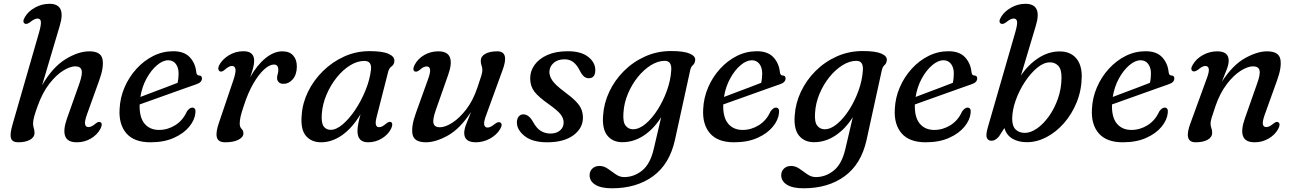

<svg xmlns="http://www.w3.org/2000/svg" viewBox="-20 -738 6814 1010"><path d="M508 -60Q491.5 -29 458 -9.2Q424.5 10.5 384 10.5Q335 10.5 323 -21.5Q311 -53.5 332 -113.5L397.5 -298.5Q415 -348.5 409.2 -368.8Q403.5 -389 376 -389Q349 -389 312.5 -366.5Q276 -344 240 -298Q204 -252 178.5 -181.5Q165 -144.5 159.5 -123.8Q154 -103 154 -88.5Q154 -75 157.8 -64Q161.5 -53 161.5 -38.5Q161.5 -16 137.8 -2.8Q114 10.5 76 10.5Q44.5 10.5 37.8 -11.2Q31 -33 46.5 -85L186 -569Q197 -608.5 195 -624.5Q193 -640.5 176.5 -640.5Q162 -640.5 138.5 -621.5Q120.5 -608.5 111 -613.5Q95.5 -622 111 -648.5Q128.5 -678.5 164.2 -698.2Q200 -718 240.5 -718Q329 -718 294.5 -603L201.5 -289.5Q255.5 -383.5 323.5 -425.8Q391.5 -468 450 -468Q511 -468 519.2 -426.5Q527.5 -385 501.5 -314L437.5 -136Q424.5 -100 427.5 -84.8Q430.5 -69.5 445 -69.5Q453 -69.5 461.8 -73.5Q470.5 -77.5 482.5 -87.5Q498.5 -101 508.5 -95Q522 -87 508 -60Z M1008 -144Q1004.5 -107 975.5 -71.5Q946.5 -36 894.8 -12.8Q843 10.5 771.5 10.5Q686 10.5 645.2 -36.2Q604.5 -83 609 -163Q611.5 -223.5 635.2 -278.5Q659 -333.5 698 -376.2Q737 -419 786.5 -443.8Q836 -468.5 891.5 -468.5Q949 -468.5 978.5 -436.8Q1008 -405 1012.5 -358.5Q1014.5 -341.5 1026.5 -341Q1042.5 -341 1042.5 -325Q1042.5 -315.5 1035.2 -307.5Q1028 -299.5 1009.5 -293.5Q983 -284.5 944.8 -270.8Q906.5 -257 864.2 -242Q822 -227 782.5 -212.8Q743 -198.5 714.5 -188.5Q712.5 -121 740.2 -87.8Q768 -54.5 816.5 -54.5Q862 -54.5 902 -79.5Q942 -104.5 963 -151.5Q977.5 -172 991.5 -172Q1011.5 -171.5 1008 -144ZM865 -421Q836.5 -421 805.8 -395Q775 -369 751 -325.2Q727 -281.5 718.5 -228Q746 -238.5 781.2 -251.8Q816.5 -265 851.5 -278.2Q886.5 -291.5 914.5 -302.5Q919 -322 919.5 -351Q919.5 -382.5 904.8 -401.8Q890 -421 865 -421Z M1138.5 -362Q1131.5 -364.5 1129 -372.5Q1126.5 -380.5 1132 -393Q1147.5 -424.5 1182.8 -446.5Q1218 -468.5 1261 -468.5Q1317 -468.5 1317 -418Q1317 -401 1311 -378.8Q1305 -356.5 1296.5 -332.5Q1331.5 -395 1376 -431.5Q1420.5 -468 1465.5 -468Q1503 -468 1522.5 -445.8Q1542 -423.5 1541.5 -387Q1541 -345.5 1520.2 -321.2Q1499.5 -297 1472 -297Q1454 -297 1445.8 -306.2Q1437.5 -315.5 1437.5 -327Q1437.5 -337.5 1440.8 -347.8Q1444 -358 1444 -370.5Q1444 -398.5 1421 -398.5Q1398 -398.5 1369.5 -372.8Q1341 -347 1313 -299Q1285 -251 1263.5 -184.5Q1251 -148 1246 -126.5Q1241 -105 1241 -88Q1241 -70 1250.8 -60.2Q1260.5 -50.5 1260.5 -36.5Q1260.5 -16.5 1234.5 -3Q1208.5 10.5 1164.5 10.5Q1127 10.5 1120.5 -16.5Q1114 -43.5 1133.5 -97.5L1207.5 -316Q1221 -355.5 1218.8 -373.2Q1216.5 -391 1200 -391Q1184.5 -391 1164 -372.5Q1148 -358.5 1138.5 -362Z M1962.5 -127.5Q1954 -96.5 1957.2 -82.8Q1960.5 -69 1974 -69Q1983.5 -69 1991.8 -73.8Q2000 -78.5 2011.5 -88Q2027.5 -100.5 2036.5 -96Q2050 -88.5 2037.5 -61.5Q2022 -30 1988.8 -9.8Q1955.5 10.5 1916.5 10.5Q1860.5 10.5 1860.5 -48.5Q1860.5 -64 1863.8 -83.2Q1867 -102.5 1876.5 -137Q1833 -64.5 1779.5 -27Q1726 10.5 1669 10.5Q1618 10.5 1589.2 -23.5Q1560.5 -57.5 1567 -131.5Q1571 -195.5 1600.5 -255.8Q1630 -316 1678.8 -364Q1727.5 -412 1790.2 -440.5Q1853 -469 1924 -469Q1992.5 -469 2024.5 -454.5Q2056.5 -440 2054.5 -416.5Q2053 -398 2040.2 -389Q2027.5 -380 2022.5 -362.5ZM1673 -141Q1669 -93 1682 -74Q1695 -55 1719.5 -55Q1749 -55 1783.2 -84.2Q1817.5 -113.5 1849 -160.8Q1880.5 -208 1903 -263.5Q1925.5 -319 1931.5 -371.5Q1936.5 -417.5 1896.5 -417.5Q1859 -417.5 1821 -393.8Q1783 -370 1751 -330Q1719 -290 1698 -241Q1677 -192 1673 -141Z M2611 -94Q2626.5 -85.5 2611 -59Q2592 -27.5 2556.8 -8.5Q2521.5 10.5 2483 10.5Q2422 10.5 2422 -38.5Q2422 -57 2431.5 -82.5Q2441 -108 2458 -149.5Q2400.5 -61 2336.2 -25.2Q2272 10.5 2220.5 10.5Q2158.5 10.5 2150.2 -31Q2142 -72.5 2168 -144L2232 -322Q2245 -358 2242.2 -373.2Q2239.5 -388.5 2224.5 -388.5Q2216.5 -388.5 2208 -384.5Q2199.5 -380.5 2187.5 -370Q2171 -357 2161.5 -362.5Q2147.5 -371 2161.5 -397.5Q2178.5 -429.5 2212.2 -448.8Q2246 -468 2285.5 -468Q2334.5 -468 2346.8 -436Q2359 -404 2337.5 -344L2272.5 -159Q2255 -109.5 2260.5 -89Q2266 -68.5 2294 -68.5Q2322.5 -68.5 2360 -92.8Q2397.5 -117 2433 -163.2Q2468.5 -209.5 2491 -276.5Q2506.5 -321 2512 -339.8Q2517.5 -358.5 2517.5 -369.5Q2517.5 -382 2513.2 -393.2Q2509 -404.5 2509 -418.5Q2509 -441.5 2532.8 -454.8Q2556.5 -468 2596 -468Q2662 -468 2622 -364.5L2539.5 -138Q2524 -98 2527 -82.5Q2530 -67 2545 -67Q2560 -67 2583 -86Q2601 -99.5 2611 -94Z M2875.5 -35.5Q2907 -35.5 2926 -51.8Q2945 -68 2945 -93Q2945 -115 2929.8 -135.5Q2914.5 -156 2866.5 -190Q2812 -228.5 2790.8 -256.5Q2769.5 -284.5 2769 -324.5Q2768.5 -363.5 2791.8 -396.2Q2815 -429 2859.5 -448.8Q2904 -468.5 2967 -468.5Q3036.5 -468.5 3074 -439Q3111.5 -409.5 3111.5 -369.5Q3111.5 -326.5 3077 -326.5Q3063.5 -326.5 3052.5 -335.2Q3041.5 -344 3030 -366.5Q3016 -395 2996.8 -410.5Q2977.5 -426 2949.5 -426Q2913 -426 2891.5 -406.2Q2870 -386.5 2870 -358Q2870.5 -336.5 2885.8 -314Q2901 -291.5 2947.5 -256.5Q2987 -227.5 3008.2 -205.8Q3029.5 -184 3037.8 -164.2Q3046 -144.5 3046.5 -120.5Q3047 -64 2996.8 -26.8Q2946.5 10.5 2858.5 10.5Q2781 10.5 2740 -22.2Q2699 -55 2699 -94Q2699.5 -114 2708.8 -125.2Q2718 -136.5 2733 -136.5Q2762 -136.5 2784.5 -96Q2802.5 -63 2825.2 -49.2Q2848 -35.5 2875.5 -35.5Z M3530.5 -2Q3502.5 125 3415.5 188.8Q3328.5 252.5 3199 252.5Q3141 252.5 3111.2 233.5Q3081.5 214.5 3081.5 184Q3081.5 163 3095.8 149Q3110 135 3134 135Q3157 135 3177.8 149.8Q3198.5 164.5 3219.2 179Q3240 193.5 3263.5 193.5Q3315 193.5 3357.8 159.2Q3400.5 125 3419 45.5L3458 -121.5Q3418.5 -59 3365.8 -24.5Q3313 10 3254 10Q3203.5 10 3175.2 -24.5Q3147 -59 3152.5 -130Q3156.5 -194.5 3185 -255.2Q3213.5 -316 3261.8 -364.2Q3310 -412.5 3373.5 -441Q3437 -469.5 3510 -469.5Q3578 -469.5 3608.8 -455.8Q3639.5 -442 3637 -421.5Q3635 -403.5 3625 -395.5Q3615 -387.5 3610.5 -367.5ZM3259.5 -144Q3256 -96 3271 -77Q3286 -58 3310 -58Q3342 -58 3376 -86.5Q3410 -115 3439.5 -161.2Q3469 -207.5 3488.5 -262Q3508 -316.5 3511 -368.5Q3514.5 -418 3477 -418Q3441 -418 3404 -395Q3367 -372 3335.2 -332.8Q3303.5 -293.5 3283 -244.5Q3262.5 -195.5 3259.5 -144Z M4078 -144Q4074.5 -107 4045.5 -71.5Q4016.5 -36 3964.8 -12.8Q3913 10.5 3841.5 10.5Q3756 10.5 3715.2 -36.2Q3674.5 -83 3679 -163Q3681.5 -223.5 3705.2 -278.5Q3729 -333.5 3768 -376.2Q3807 -419 3856.5 -443.8Q3906 -468.5 3961.5 -468.5Q4019 -468.5 4048.5 -436.8Q4078 -405 4082.5 -358.5Q4084.5 -341.5 4096.5 -341Q4112.5 -341 4112.5 -325Q4112.5 -315.5 4105.2 -307.5Q4098 -299.5 4079.5 -293.5Q4053 -284.5 4014.8 -270.8Q3976.5 -257 3934.2 -242Q3892 -227 3852.5 -212.8Q3813 -198.5 3784.5 -188.5Q3782.5 -121 3810.2 -87.8Q3838 -54.5 3886.5 -54.5Q3932 -54.5 3972 -79.5Q4012 -104.5 4033 -151.5Q4047.5 -172 4061.5 -172Q4081.5 -171.5 4078 -144ZM3935 -421Q3906.5 -421 3875.8 -395Q3845 -369 3821 -325.2Q3797 -281.5 3788.5 -228Q3816 -238.5 3851.2 -251.8Q3886.5 -265 3921.5 -278.2Q3956.5 -291.5 3984.5 -302.5Q3989 -322 3989.5 -351Q3989.5 -382.5 3974.8 -401.8Q3960 -421 3935 -421Z M4538.5 -2Q4510.5 125 4423.5 188.8Q4336.5 252.5 4207 252.5Q4149 252.5 4119.2 233.5Q4089.5 214.5 4089.5 184Q4089.5 163 4103.8 149Q4118 135 4142 135Q4165 135 4185.8 149.8Q4206.5 164.5 4227.2 179Q4248 193.5 4271.5 193.5Q4323 193.5 4365.8 159.2Q4408.5 125 4427 45.5L4466 -121.5Q4426.5 -59 4373.8 -24.5Q4321 10 4262 10Q4211.5 10 4183.2 -24.5Q4155 -59 4160.5 -130Q4164.5 -194.5 4193 -255.2Q4221.5 -316 4269.8 -364.2Q4318 -412.5 4381.5 -441Q4445 -469.5 4518 -469.5Q4586 -469.5 4616.8 -455.8Q4647.5 -442 4645 -421.5Q4643 -403.5 4633 -395.5Q4623 -387.5 4618.5 -367.5ZM4267.5 -144Q4264 -96 4279 -77Q4294 -58 4318 -58Q4350 -58 4384 -86.5Q4418 -115 4447.5 -161.2Q4477 -207.5 4496.5 -262Q4516 -316.5 4519 -368.5Q4522.5 -418 4485 -418Q4449 -418 4412 -395Q4375 -372 4343.2 -332.8Q4311.5 -293.5 4291 -244.5Q4270.5 -195.5 4267.5 -144Z M5086 -144Q5082.5 -107 5053.5 -71.5Q5024.5 -36 4972.8 -12.8Q4921 10.5 4849.5 10.5Q4764 10.5 4723.2 -36.2Q4682.5 -83 4687 -163Q4689.5 -223.5 4713.2 -278.5Q4737 -333.5 4776 -376.2Q4815 -419 4864.5 -443.8Q4914 -468.5 4969.5 -468.5Q5027 -468.5 5056.5 -436.8Q5086 -405 5090.5 -358.5Q5092.5 -341.5 5104.5 -341Q5120.5 -341 5120.5 -325Q5120.5 -315.5 5113.2 -307.5Q5106 -299.5 5087.5 -293.5Q5061 -284.5 5022.8 -270.8Q4984.5 -257 4942.2 -242Q4900 -227 4860.5 -212.8Q4821 -198.5 4792.5 -188.5Q4790.5 -121 4818.2 -87.8Q4846 -54.5 4894.5 -54.5Q4940 -54.5 4980 -79.5Q5020 -104.5 5041 -151.5Q5055.5 -172 5069.5 -172Q5089.5 -171.5 5086 -144ZM4943 -421Q4914.5 -421 4883.8 -395Q4853 -369 4829 -325.2Q4805 -281.5 4796.5 -228Q4824 -238.5 4859.2 -251.8Q4894.5 -265 4929.5 -278.2Q4964.5 -291.5 4992.5 -302.5Q4997 -322 4997.5 -351Q4997.5 -382.5 4982.8 -401.8Q4968 -421 4943 -421Z M5321 -569Q5333 -611 5330 -625.8Q5327 -640.5 5312 -640.5Q5296.5 -640.5 5273.5 -621.5Q5255.5 -608 5245.5 -613.5Q5230 -622.5 5246 -648.5Q5263.5 -678 5299 -698Q5334.5 -718 5374 -718Q5464 -718 5429 -603L5350.5 -340.5Q5389 -398 5442.5 -432.8Q5496 -467.5 5554 -467.5Q5609.5 -467.5 5640 -433Q5670.5 -398.5 5670.5 -336Q5669.5 -263.5 5644.2 -200.8Q5619 -138 5577.2 -90.5Q5535.5 -43 5484.8 -16.5Q5434 10 5382 10Q5337 10 5305.8 -8.5Q5274.5 -27 5263.5 -64.5L5234.5 -19.5Q5215.5 2.5 5196 2.5Q5178.5 2.5 5171.5 -12.2Q5164.5 -27 5176.5 -68.5ZM5503 -410Q5470.5 -410 5436 -381.5Q5401.5 -353 5371.8 -308Q5342 -263 5323.5 -211.5Q5305 -160 5304.5 -113.5Q5304.5 -74.5 5322.8 -56.8Q5341 -39 5371 -39Q5401.5 -39 5435 -62.2Q5468.5 -85.5 5497.5 -126Q5526.5 -166.5 5545 -218.8Q5563.5 -271 5564 -329Q5564.5 -373.5 5546.8 -392Q5529 -410.5 5503 -410Z M6123 -144Q6119.5 -107 6090.5 -71.5Q6061.5 -36 6009.8 -12.8Q5958 10.5 5886.5 10.5Q5801 10.5 5760.2 -36.2Q5719.5 -83 5724 -163Q5726.5 -223.5 5750.2 -278.5Q5774 -333.5 5813 -376.2Q5852 -419 5901.5 -443.8Q5951 -468.5 6006.5 -468.5Q6064 -468.5 6093.5 -436.8Q6123 -405 6127.5 -358.5Q6129.5 -341.5 6141.5 -341Q6157.5 -341 6157.5 -325Q6157.5 -315.5 6150.2 -307.5Q6143 -299.5 6124.5 -293.5Q6098 -284.5 6059.8 -270.8Q6021.5 -257 5979.2 -242Q5937 -227 5897.5 -212.8Q5858 -198.5 5829.5 -188.5Q5827.5 -121 5855.2 -87.8Q5883 -54.5 5931.5 -54.5Q5977 -54.5 6017 -79.5Q6057 -104.5 6078 -151.5Q6092.5 -172 6106.5 -172Q6126.5 -171.5 6123 -144ZM5980 -421Q5951.5 -421 5920.8 -395Q5890 -369 5866 -325.2Q5842 -281.5 5833.5 -228Q5861 -238.5 5896.2 -251.8Q5931.5 -265 5966.5 -278.2Q6001.5 -291.5 6029.5 -302.5Q6034 -322 6034.5 -351Q6034.5 -382.5 6019.8 -401.8Q6005 -421 5980 -421Z M6254.5 -363.5Q6239 -372.5 6255 -398.5Q6273.5 -430 6308.8 -449Q6344 -468 6383 -468Q6443.5 -468 6443.5 -419Q6443.5 -400.5 6434 -375Q6424.5 -349.5 6407.5 -308Q6465 -396.5 6529.5 -432.2Q6594 -468 6645 -468Q6707 -468 6715.2 -426.5Q6723.5 -385 6697.5 -314L6633.5 -136Q6620.5 -100 6623.2 -84.8Q6626 -69.5 6641 -69.5Q6649 -69.5 6657.5 -73.5Q6666 -77.5 6678.5 -87.5Q6694.5 -101 6704 -95Q6718 -86.5 6704 -60Q6687 -28.5 6653.2 -9Q6619.5 10.5 6580 10.5Q6531 10.5 6519 -21.5Q6507 -53.5 6528 -113.5L6593 -298.5Q6611 -348 6605.5 -368.5Q6600 -389 6571.5 -389Q6543 -389 6505.5 -365Q6468 -341 6432.8 -294.5Q6397.5 -248 6374.5 -181.5Q6359 -136.5 6353.5 -118Q6348 -99.5 6348 -88Q6348 -76 6352.2 -64.8Q6356.5 -53.5 6356.5 -39Q6356.5 -16.5 6332.8 -3Q6309 10.5 6269.5 10.5Q6203.5 10.5 6243.5 -93L6326 -319.5Q6341.5 -359.5 6338.8 -375.2Q6336 -391 6320.5 -391Q6305.5 -391 6282.5 -371.5Q6264.5 -358.5 6254.5 -363.5Z"/></svg>

Font: Fraunces 9pt S050
Style: Italic
Weight: 400
Italic angle: -16°
Version: Version 1.000; ttfautohint (v1.8.3)